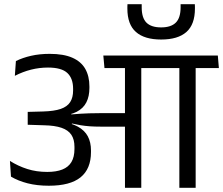

<svg xmlns="http://www.w3.org/2000/svg" viewBox="-20 -898 1066 918"><path d="M915.5 0V-593.5H837.5V0ZM1026.5 -572.5 1021.5 -632.5H725.5L732 -572.5ZM766.5 -572.5 761.5 -632.5H474L479.5 -572.5ZM577.5 0H655.5V-595H577.5ZM27.5 -128.5 32.5 -53.5Q67 -33 112.2 -21.5Q157.5 -10 213.5 -10Q315.5 -10 365.2 -50.2Q415 -90.5 415 -171V-179Q415 -217.5 400 -246Q385 -274.5 352.2 -292.5Q319.5 -310.5 266 -318L265 -344.5Q315 -347 346.8 -363.5Q378.5 -380 393 -408.8Q407.5 -437.5 407.5 -477.5V-484.5Q407.5 -533.5 387.8 -568.5Q368 -603.5 326 -622Q284 -640.5 217.5 -640.5Q169 -640.5 128.5 -631.2Q88 -622 56 -606L51 -535.5Q89 -555 128.5 -565Q168 -575 209.5 -575Q274 -575 301.8 -549.2Q329.5 -523.5 329.5 -473.5V-465.5Q329.5 -431.5 315.5 -409.8Q301.5 -388 270.2 -377.2Q239 -366.5 186.5 -365L112.5 -363V-301.5L191 -299Q242 -298 274 -287Q306 -276 321 -253.8Q336 -231.5 336 -196V-185.5Q336 -147.5 321.5 -123.2Q307 -99 278 -87.5Q249 -76 206 -76Q154.5 -76 111 -89.8Q67.5 -103.5 27.5 -128.5ZM260 -351V-311L322 -298.5L324 -307.5Q346 -302.5 365.8 -299.2Q385.5 -296 408.2 -294.2Q431 -292.5 461.5 -292.5H606V-357H460Q429 -357 406.5 -356.2Q384 -355.5 364 -354.2Q344 -353 321 -351L320 -358ZM911.5 -878H843.5Q843.5 -877 843.5 -870.2Q843.5 -863.5 843.5 -863Q843.5 -812.5 820.5 -789.8Q797.5 -767 750.5 -767Q703 -767 680.2 -789.8Q657.5 -812.5 657.5 -863Q657.5 -863.5 657.5 -870Q657.5 -876.5 657.5 -878H589.5Q589 -870 589 -865.5Q589 -861 589 -857Q589 -781 630 -745Q671 -709 750.5 -709Q830.5 -709 871.2 -745Q912 -781 912 -857Q912 -861 912 -865.5Q912 -870 911.5 -878Z"/></svg>

Font: Anek Devanagari Medium
Style: Regular
Weight: 400
Version: Version 1.003